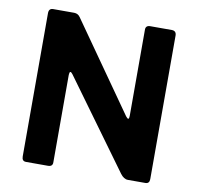

<svg xmlns="http://www.w3.org/2000/svg" viewBox="-76 -746 852 825"><g transform="rotate(10 350.0 -333.5)"><path d="M205.7 -400V-20Q206.7 0 185.7 0H89.7Q71.7 0 71.7 -20.7V-645.7Q71.7 -667 90.7 -667H182.7Q199 -666.7 208.3 -653.3L479.3 -267.7Q494.3 -248 494.3 -272.3V-646.7Q493.3 -667 514.3 -667H609Q628.3 -666.3 628.3 -646V-20Q628.3 0 610.3 0H534Q516.3 0 501 -20.7L221 -405.3Q206.7 -424.7 205.7 -400Z"/></g></svg>

Font: Vivano Light
Style: Regular
Weight: 300
Designer: Joe Prince, Josias Burgherr
Version: Version 2.064;September 19, 2022;FontCreator 14.0.0.2877 64-